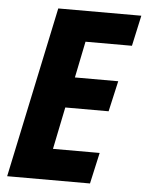

<svg xmlns="http://www.w3.org/2000/svg" viewBox="-52 -756 610 799"><g transform="rotate(5 253.0 -357.0)"><path d="M8 0H354L383 -130H188L224 -306H405L434 -434H253L284 -586H478L506 -714H159Z"/></g></svg>

Font: Noto Sans Display SemiCondensed Extra
Style: Italic
Weight: 800
Width: 4
Italic angle: -12°
Designer: Monotype Design Team
Foundry: Monotype Imaging Inc.
Version: Version 1.900